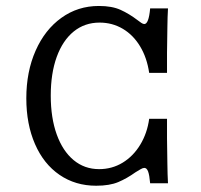

<svg xmlns="http://www.w3.org/2000/svg" viewBox="-20 -602 663 634"><path d="M66.9 -277.4Q66.9 -365.3 97.6 -434.7Q128.2 -504 182.7 -543.1Q237.1 -582.3 306.5 -582.3Q350 -582.3 378.2 -569.4Q406.5 -556.5 433.1 -536.3Q440.3 -530.6 446.4 -526.6Q452.4 -522.6 456.5 -522.6Q463.7 -522.6 468.5 -535.1Q473.4 -547.6 475.8 -574.2H534.7Q533.1 -546.8 532.7 -511.3Q532.3 -475.8 531.5 -427.4V-361.3H472.6Q465.3 -411.3 442.7 -448.8Q420.2 -486.3 385.5 -506.9Q350.8 -527.4 308.9 -527.4Q259.7 -527.4 223.4 -498Q187.1 -468.5 167.3 -414.1Q147.6 -359.7 147.6 -286.3Q147.6 -212.9 167.3 -158.1Q187.1 -103.2 223 -73.4Q258.9 -43.5 307.3 -43.5Q350 -43.5 385.1 -64.9Q420.2 -86.3 443.1 -124.2Q466.1 -162.1 472.6 -209.7H531.5V-145.2Q532.3 -97.6 532.7 -61.3Q533.1 -25 534.7 3.2H475.8Q473.4 -24.2 469 -35.9Q464.5 -47.6 456.5 -47.6Q451.6 -47.6 444 -43.1Q436.3 -38.7 427.4 -33.1Q399.2 -12.9 370.6 -0.8Q341.9 11.3 297.6 11.3Q229 11.3 176.6 -24.6Q124.2 -60.5 95.6 -126.2Q66.9 -191.9 66.9 -277.4Z"/></svg>

Font: Playfair Micro SmCond SmLight
Style: Regular
Weight: 360
Width: 4
Designer: Claus Eggers Sørensen
Foundry: Claus Eggers Sørensen
Version: Version 2.100;Glyphs 3.2 (3219)